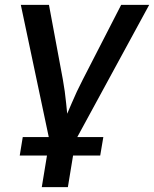

<svg xmlns="http://www.w3.org/2000/svg" viewBox="-20 -559 628 783"><path d="M182.6 17.6 64.9 -539.1H179.7L236.3 -234.9Q245.1 -186.5 249.8 -137.5Q254.4 -88.4 260.3 -40.5H230Q251.5 -88.4 272 -137.2Q292.5 -186 317.9 -234.9L474.1 -539.1H588.4L285.6 17.6ZM150.4 204.1 184.6 -3.9H291L256.8 204.1ZM60.5 75.2 72.8 0H401.4L388.7 75.2Z"/></svg>

Font: Inter 18pt Medium
Style: Italic
Weight: 500
Italic angle: -9.3988°
Designer: Rasmus Andersson
Foundry: rsms
Version: Version 4.001;git-66647c0bb